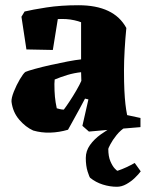

<svg xmlns="http://www.w3.org/2000/svg" viewBox="-20 -496 571 734"><path d="M240 0Q206 10 172 11Q138 12 107 3Q78 -10 53.5 -38.5Q29 -67 24 -107Q23 -121 33 -146Q43 -171 56 -193Q69 -215 77 -221Q86 -225 113 -232.5Q140 -240 173.5 -247.5Q207 -255 238.5 -261Q270 -267 290 -269V-411Q280 -415 264.5 -418.5Q249 -422 233 -423Q214 -424 201 -423L182 -305L81 -307L62 -432L74 -452Q103 -459 157.5 -467.5Q212 -476 280 -476Q416 -476 463 -389Q459 -349 456.5 -305.5Q454 -262 454 -227Q454 -181 455.5 -150.5Q457 -120 459.5 -98Q462 -76 466 -56L517 -45V-10Q471 -6 421 -2Q371 2 320 7L295 -15L318 -116L305 -119Q297 -104 285 -81.5Q273 -59 260.5 -37Q248 -15 240 0ZM197 -82Q201 -81 208.5 -79Q216 -77 224 -77Q231 -86 245 -107Q259 -128 272 -150.5Q285 -173 291 -187L290 -220Q263 -217 238 -209.5Q213 -202 189 -192Q189 -187 188.5 -183Q188 -179 188 -175Q188 -147 190 -126Q192 -105 197 -82ZM415 -13H464Q441 1 425.5 20.5Q410 40 402 55.5Q394 71 394 73Q394 102 402 120.5Q410 139 418.5 148Q427 157 429 157Q447 151 464 143Q481 135 495 127L518 159Q510 170 495.5 184Q481 198 463 208Q445 218 427 218Q400 218 373 209.5Q346 201 325 184Q322 182 315 160Q308 138 308 108Q308 81 324 58.5Q340 36 365 18Q390 0 415 -13Z"/></svg>

Font: Labrada ExtraBold
Style: Regular
Weight: 800
Designer: Mercedes Jáuregui
Foundry: Omnibus-Type Team
Version: Version 1.000; ttfautohint (v1.8.4.7-5d5b)